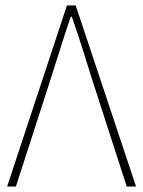

<svg xmlns="http://www.w3.org/2000/svg" viewBox="-20 -680 522 700"><path d="M6 0 224 -660H256L476 0H442L314 -396Q295 -458 279 -508Q263 -558 242 -619H238Q217 -558 201.5 -508Q186 -458 166 -396L38 0Z"/></svg>

Font: Source Sans 3 Variable
Style: Regular
Weight: 200
Designer: Paul D. Hunt
Foundry: Adobe Systems Incorporated
Version: Version 3.026